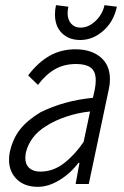

<svg xmlns="http://www.w3.org/2000/svg" viewBox="-20 -713 482 744"><path d="M406 -406Q406 -386 402 -369L324 0H273L288 -82H284Q252 -40 209.5 -14.5Q167 11 127 11Q75 11 45 -18.5Q15 -48 15 -94Q15 -109 18 -124Q30 -177 58.5 -212.5Q87 -248 137 -278Q228 -323 340 -334L347 -365Q351 -384 351 -402Q351 -436 332 -450.5Q313 -465 275 -465Q229 -465 193.5 -445Q158 -425 127 -384L89 -421Q129 -473 173.5 -497.5Q218 -522 272 -522Q333 -522 369.5 -491.5Q406 -461 406 -406ZM304 -163 329 -281Q281 -276 236.5 -261Q192 -246 158 -224Q96 -186 80 -121Q78 -107 78 -102Q78 -76 93.5 -62Q109 -48 136 -48Q186 -48 228 -80.5Q270 -113 304 -163ZM193 -657Q193 -676 197 -693L245 -687Q242 -674 242 -662Q242 -637 255.5 -621.5Q269 -606 292 -606Q323 -606 350 -631.5Q377 -657 385 -693L433 -687Q420 -628 379.5 -593Q339 -558 291 -558Q247 -558 220 -584.5Q193 -611 193 -657Z"/></svg>

Font: Decalotype Light Italic
Style: Regular
Weight: 300
Italic angle: -12°
Designer: Alfredo Marco Pradil
Foundry: Alfredo Marco Pradil
Version: Version 1.0